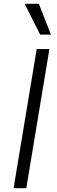

<svg xmlns="http://www.w3.org/2000/svg" viewBox="-20 -984 300 1004"><path d="M238.3 -727.3 117.5 0H51.1L171.9 -727.3ZM190.3 -802.9 108.7 -964.1H183.2L246.4 -802.9Z"/></svg>

Font: Karasuma Gothic
Style: Light Italic
Weight: 300
Italic angle: 9.39998°
Designer: Rasmus Andersson / Ryoko Nishizuka
Foundry: rsms
Version: Version 1.00